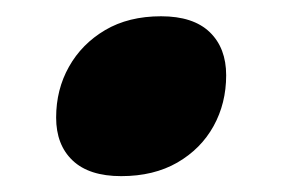

<svg xmlns="http://www.w3.org/2000/svg" viewBox="-20 -369 346 236"><path d="M178 -349Q217.5 -349 237.8 -329.5Q258 -310 258 -276.5Q258 -242 242.5 -214Q227 -186 198 -169.2Q169 -152.5 129 -152.5Q89.5 -152.5 69.2 -171.8Q49 -191 49 -224.5Q49 -259 64.8 -287Q80.5 -315 109.2 -332Q138 -349 178 -349Z"/></svg>

Font: Newsreader 9pt
Style: Bold Italic
Weight: 700
Italic angle: -17°
Designer: Hugues Gentile
Foundry: Production Type
Version: Version 1.003